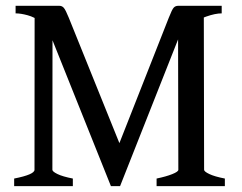

<svg xmlns="http://www.w3.org/2000/svg" viewBox="-20 -635 825 655"><path d="M514.2 0V-25.9Q546.9 -32.7 567.6 -41Q588.4 -49.3 588.4 -55.7L587.4 -560.1L675.3 -587.9L676.3 -55.7Q676.3 -49.8 694.1 -41.3Q711.9 -32.7 747.1 -25.9V0ZM736.3 -589.4Q714.4 -589.4 683.3 -578.4Q652.3 -567.4 626.7 -551.5Q601.1 -535.6 595.2 -520L389.6 0H387.7L379.9 -127.9L555.7 -574.2Q566.9 -603 572.8 -609.1Q578.6 -615.2 587.9 -615.2H736.3ZM358.4 0 152.3 -514.6Q140.6 -543.9 119.1 -560.3Q97.7 -576.7 74.2 -583Q50.8 -589.4 33.2 -589.4V-615.2H182.6Q191.9 -615.2 198 -607.9Q204.1 -600.6 214.8 -574.2L394.5 -128.9L387.7 0ZM28.3 0V-25.9Q97.7 -39.6 97.7 -55.7L98.1 -579.1L159.2 -591.3L158.7 -55.7Q158.7 -49.8 176 -41.3Q193.4 -32.7 228.5 -25.9V0Z"/></svg>

Font: Gentium Book Plus
Style: Regular
Weight: 400
Designer: Victor Gaultney, Annie Olsen, Iska Routamaa, Becca Hirsbrunner
Foundry: SIL International
Version: Version 6.101